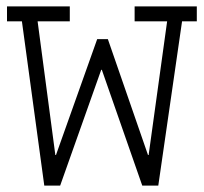

<svg xmlns="http://www.w3.org/2000/svg" viewBox="-20 -583 640 603"><path d="M199.2 -516.1H98.1L153.8 -96.2H155.8L285.2 -460H318.8L444.8 -96.2H446.8L504.9 -516.1H402.8V-563H598.1V-516.1H551.8L477.1 0H426.8L299.8 -363.8H297.9L168.9 0H119.1L48.8 -516.1H2V-563H199.2Z"/></svg>

Font: Ethiopic Sadiss
Style: Regular
Weight: 400
Designer: abass alamnehe
Foundry: Senamirmir Project
Version: Version 5.100